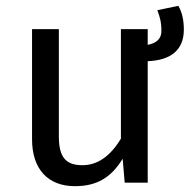

<svg xmlns="http://www.w3.org/2000/svg" viewBox="-20 -627 651 659"><path d="M520 -592C529 -568 534 -551 534 -520C534 -495 518 -479 487 -473V-527H395V-151C358 -90 314 -60 263 -60C206 -60 182 -87 182 -159V-527H90V-149C90 -46 145 12 237 12C312 12 361 -17 401 -82L408 0H487V-417C568 -420 611 -457 611 -525C611 -558 605 -585 592 -607Z"/></svg>

Font: Fira Sans
Style: Regular
Weight: 400
Designer: Carrois Corporate & Edenspiekermann AG
Foundry: Carrois Corporate GbR & Edenspiekermann AG
Version: Version 4.203